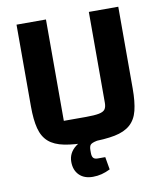

<svg xmlns="http://www.w3.org/2000/svg" viewBox="-89 -697 814 957"><g transform="rotate(-10 318.0 -218.5)"><path d="M318 15Q240 15 190 5Q140 -5 111.5 -30Q83 -55 71.5 -99Q60 -143 60 -211V-625H209V-112H322Q364 -112 387 -116.5Q410 -121 418 -132.5Q426 -144 426 -165V-625H575V-211Q575 -144 564 -100Q553 -56 524 -30.5Q495 -5 445 5Q395 15 318 15ZM304 188Q260 188 235 163Q210 138 210 96Q210 50 249.5 20Q289 -10 358 -18L368 12L352 15Q328 20 321 28Q314 36 314 56V69Q314 86 320.5 94Q327 102 343 102H381L392 166Q370 177 348.5 182.5Q327 188 304 188Z"/></g></svg>

Font: Changa SemiBold
Style: Regular
Weight: 600
Designer: Eduardo Rodriguez Tunni
Foundry: Eduardo Rodriguez Tunni
Version: Version 3.002; ttfautohint (v1.8.2)